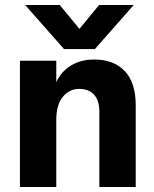

<svg xmlns="http://www.w3.org/2000/svg" viewBox="-20 -751 620 771"><path d="M361 -554H237L81 -731H220L299 -635L378 -731H517ZM525 0H379V-302Q379 -347 358 -370.5Q337 -394 298 -394Q259 -394 232.5 -362.5Q206 -331 206 -268V0H60V-507H206V-421Q225 -463 264.5 -487.5Q304 -512 359 -512Q437 -512 481 -465.5Q525 -419 525 -329Z"/></svg>

Font: Hind Kochi
Style: Bold
Weight: 700
Designer: Dhruvi Tolia
Foundry: Indian Type Foundry
Version: Version 0.702;PS 1.0;hotconv 1.0.81;makeotf.lib2.5.63406